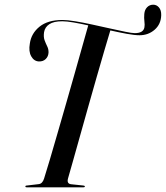

<svg xmlns="http://www.w3.org/2000/svg" viewBox="-20 -797 706 817"><path d="M269.5 -38Q263 -15 283 -13L335 -7.5Q341 -7 341 -3.5Q341 0 335.5 0H93Q88 0 88 -3.5Q88 -7.5 94 -7.5L144.5 -13.5Q160.5 -15 167.5 -37Q177 -66.5 191.8 -116.8Q206.5 -167 224.5 -229Q242.5 -291 261.5 -357.2Q280.5 -423.5 298.5 -487Q316.5 -550.5 331.2 -603Q346 -655.5 355.5 -689Q321.5 -696.5 292.5 -701.5Q263.5 -706.5 245 -706.5Q208.5 -706.5 189.8 -694Q171 -681.5 167.5 -660Q164.5 -639.5 169.8 -625.5Q175 -611.5 181 -599.5Q187 -587.5 186.5 -573Q185.5 -556.5 174.5 -545.8Q163.5 -535 145.5 -535.5Q124.5 -536.5 112.8 -557.5Q101 -578.5 107 -612Q113 -655 148.2 -683.5Q183.5 -712 246 -712Q266.5 -712 300.2 -706.5Q334 -701 372.8 -692.5Q411.5 -684 448.5 -675.8Q485.5 -667.5 513.5 -661.8Q541.5 -656 553.5 -656Q590 -656 594.5 -680.5Q596.5 -691 594.5 -705.8Q592.5 -720.5 594 -737.5Q595.5 -755.5 606 -766.2Q616.5 -777 632 -777Q646.5 -777 656.5 -765.2Q666.5 -753.5 666 -732.5Q665 -694 638 -670.5Q611 -647 573.5 -647Q553 -647 520 -653Q487 -659 449.5 -667.5Q439 -633.5 424 -581.8Q409 -530 391.2 -468.5Q373.5 -407 355.5 -343Q337.5 -279 320.8 -219.5Q304 -160 290.8 -112.8Q277.5 -65.5 269.5 -38Z"/></svg>

Font: Fraunces 144pt
Style: Italic
Weight: 400
Italic angle: -16°
Version: Version 1.000;[b76b70a41]